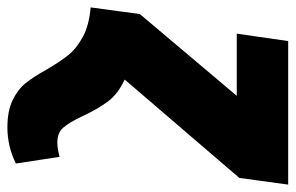

<svg xmlns="http://www.w3.org/2000/svg" viewBox="-194 -414 799 519"><g transform="rotate(90 205.5 -154.5)"><path d="M-16 -133 205 -395H37L57 -534H445L427 -402L161 -92Q200 -74 220.5 -46.5Q241 -19 260 22Q277 58 291 74Q305 90 331 90Q348 90 370 84L388 202Q342 225 290 225Q246 225 217 211Q188 197 171 176Q154 155 134 119Q113 83 95 60.5Q77 38 45.5 21Q14 4 -34 0Z"/></g></svg>

Font: Fira Sans Condensed Black
Style: Italic
Weight: 900
Width: 3
Italic angle: -8°
Designer: Carrois Corporate & Edenspiekermann AG
Foundry: Carrois Corporate GbR & Edenspiekermann AG
Version: Version 4.203